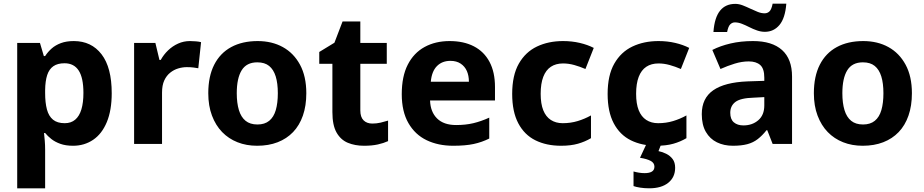

<svg xmlns="http://www.w3.org/2000/svg" viewBox="-20 -778 4998 1038"><path d="M379 -556Q474 -556 529 -484.5Q584 -413 584 -274Q584 -182 557.6 -118.2Q531.1 -54.3 483.6 -22.2Q436 10 375 10Q335 10 306 -0.5Q277 -11 257.5 -26.5Q238 -42 224 -59H218Q220 -41 222 -17.5Q224 6 224 31V240H73V-546H196L217 -475H224Q239 -498 259.5 -516Q280 -534 309.4 -545Q338.8 -556 379 -556ZM328.7 -436Q291.3 -436 268.4 -420Q245.5 -404 235.1 -372.1Q224.7 -340.1 224 -291V-275Q224 -222.8 233.7 -186.4Q243.4 -150 266.6 -131Q289.8 -112 330 -112Q364 -112 386.5 -131Q409 -150 420 -186.5Q431 -223 431 -275.9Q431 -357 405.5 -396.5Q380 -436 328.7 -436Z M1007 -556Q1022 -556 1039.5 -554.5Q1057 -553 1067 -550L1052 -409Q1041 -411 1026 -413Q1011 -415 990 -415Q967 -415 943.5 -408Q920 -401 900 -385Q880 -369 868 -343Q856 -317 856 -277V0H705V-546H820L842 -454H849Q865 -483 889 -506Q913 -529 943 -542.5Q973 -556 1007 -556Z M1636 -274Q1636 -206 1617.5 -153Q1599 -100 1564.5 -64Q1530 -28 1481 -9Q1432 10 1370 10Q1312 10 1264 -9Q1216 -28 1181 -64Q1146 -100 1126 -153Q1106 -206 1106 -274Q1106 -365 1138 -428Q1170 -491 1230 -523.5Q1290 -556 1373 -556Q1450 -556 1509 -523.5Q1568 -491 1602 -428Q1636 -365 1636 -274ZM1260 -274Q1260 -221 1271.5 -183Q1283 -145 1307.5 -125Q1332 -105 1372 -105Q1411 -105 1435.5 -125Q1460 -145 1471 -183Q1482 -221 1482 -274Q1482 -328 1470.5 -365Q1459 -402 1435 -421.5Q1411 -441 1371 -441Q1313 -441 1286.5 -398Q1260 -355 1260 -274Z M1993 -110Q2016 -110 2037.5 -115Q2059 -120 2078 -126V-15Q2054 -4 2022.5 3Q1991 10 1948 10Q1899 10 1860.5 -6Q1822 -22 1799.5 -61.5Q1777 -101 1777 -172V-433H1706V-497L1788 -547L1832 -662H1928V-546H2071V-433H1928V-181Q1928 -145 1945.5 -127.5Q1963 -110 1993 -110Z M2411 -556Q2487 -556 2542 -527.5Q2597 -499 2626.5 -443.5Q2656 -388 2656 -308V-235H2305Q2307 -173 2343 -137.5Q2379 -102 2446 -102Q2497 -102 2539 -112Q2581 -122 2625 -142V-29Q2585 -9 2540.5 0.5Q2496 10 2430 10Q2349 10 2286.5 -20Q2224 -50 2188 -112.5Q2152 -175 2152 -269Q2152 -365 2184.5 -428.5Q2217 -492 2275.5 -524Q2334 -556 2411 -556ZM2415 -449Q2370 -449 2342 -420.5Q2314 -392 2309 -336H2515Q2515 -369 2504 -394Q2493 -419 2470.5 -434Q2448 -449 2415 -449Z M3013 10Q2934 10 2874.5 -19.5Q2815 -49 2782 -111.5Q2749 -174 2749 -270Q2749 -371 2785 -434Q2821 -497 2883 -526.5Q2945 -556 3024 -556Q3072 -556 3114.5 -546Q3157 -536 3190 -519L3145 -405Q3115 -418 3084.5 -426.5Q3054 -435 3024 -435Q2985 -435 2958 -417Q2931 -399 2917 -362.5Q2903 -326 2903 -271Q2903 -217 2917 -182Q2931 -147 2958 -129.5Q2985 -112 3022 -112Q3065 -112 3103 -123.5Q3141 -135 3175 -154V-31Q3143 -12 3104.5 -1Q3066 10 3013 10Z M3529 10Q3450 10 3390.5 -19.5Q3331 -49 3298 -111.5Q3265 -174 3265 -270Q3265 -371 3301 -434Q3337 -497 3399 -526.5Q3461 -556 3540 -556Q3588 -556 3630.5 -546Q3673 -536 3706 -519L3661 -405Q3631 -418 3600.5 -426.5Q3570 -435 3540 -435Q3501 -435 3474 -417Q3447 -399 3433 -362.5Q3419 -326 3419 -271Q3419 -217 3433 -182Q3447 -147 3474 -129.5Q3501 -112 3538 -112Q3581 -112 3619 -123.5Q3657 -135 3691 -154V-31Q3659 -12 3620.5 -1Q3582 10 3529 10ZM3630 129Q3630 180 3593 210Q3556 240 3490 240Q3464 240 3441.5 236.5Q3419 233 3405 228V149Q3419 153 3434.5 155.5Q3450 158 3465 158Q3491 158 3504.5 149.5Q3518 141 3518 123Q3518 103 3498 92Q3478 81 3440 75L3475 0H3555L3540 39Q3561 43 3582 53.5Q3603 64 3616.5 82Q3630 100 3630 129Z M4051 -556Q4154 -556 4208 -507.5Q4262 -459 4262 -364V0H4157L4128 -74H4124Q4101 -45 4076.5 -26Q4052 -7 4020 1.5Q3988 10 3942 10Q3894 10 3856 -8.5Q3818 -27 3796 -65Q3774 -103 3774 -161Q3774 -247 3836 -290Q3898 -333 4021 -338L4112 -341V-358Q4112 -407 4090 -426.5Q4068 -446 4028 -446Q3991 -446 3952 -434Q3913 -422 3875 -405L3831 -508Q3874 -530 3929.5 -543Q3985 -556 4051 -556ZM4055 -250Q3984 -248 3956 -227Q3928 -206 3928 -168Q3928 -133 3947.5 -116.5Q3967 -100 3999 -100Q4047 -100 4079.5 -128Q4112 -156 4112 -208V-253ZM3837 -605Q3840 -645 3849 -673.5Q3858 -702 3873 -720.5Q3888 -739 3908.5 -748Q3929 -757 3955 -757Q3975 -757 3995.5 -749Q4016 -741 4037 -731Q4058 -721 4077 -713.5Q4096 -706 4114 -706Q4129 -706 4140 -716.5Q4151 -727 4157 -758H4231Q4225 -680 4194 -643Q4163 -606 4115 -606Q4094 -606 4072.5 -613.5Q4051 -621 4030.5 -631.5Q4010 -642 3990.5 -649.5Q3971 -657 3953 -657Q3939 -657 3928 -646.5Q3917 -636 3911 -605Z M4910 -274Q4910 -206 4891.5 -153Q4873 -100 4838.5 -64Q4804 -28 4755 -9Q4706 10 4644 10Q4586 10 4538 -9Q4490 -28 4455 -64Q4420 -100 4400 -153Q4380 -206 4380 -274Q4380 -365 4412 -428Q4444 -491 4504 -523.5Q4564 -556 4647 -556Q4724 -556 4783 -523.5Q4842 -491 4876 -428Q4910 -365 4910 -274ZM4534 -274Q4534 -221 4545.5 -183Q4557 -145 4581.5 -125Q4606 -105 4646 -105Q4685 -105 4709.5 -125Q4734 -145 4745 -183Q4756 -221 4756 -274Q4756 -328 4744.5 -365Q4733 -402 4709 -421.5Q4685 -441 4645 -441Q4587 -441 4560.5 -398Q4534 -355 4534 -274Z"/></svg>

Font: Noto Sans Lao UI
Style: Regular
Weight: 400
Designer: Monotype Design Team
Foundry: Monotype Imaging Inc.
Version: Version 2.000